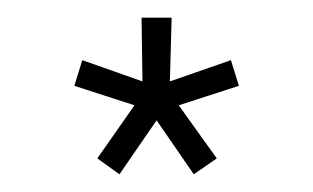

<svg xmlns="http://www.w3.org/2000/svg" viewBox="-20 -732 354 217"><path d="M90 -553 132 -613 64 -635 73 -664 141 -640 140 -712H174L172 -640L241 -664L250 -635L182 -613L225 -553L199 -535L157 -596L115 -535Z"/></svg>

Font: Raleway Thin Light
Style: Regular
Weight: 300
Version: Version 4.026